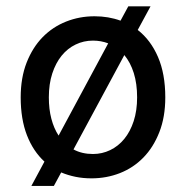

<svg xmlns="http://www.w3.org/2000/svg" viewBox="-20 -560 597 616"><path d="M136.7 -247.6Q136.7 -209.5 144.8 -179Q152.8 -148.4 168 -125L327.1 -420.9Q304.2 -429.7 278.3 -429.7Q248.5 -429.7 222.7 -417.2Q196.8 -404.8 177.7 -381.3Q158.7 -357.9 147.7 -324.2Q136.7 -290.5 136.7 -247.6ZM419.9 -247.6Q419.9 -291.5 409.2 -325.7Q398.4 -359.9 378.9 -383.3L215.8 -80.6Q242.7 -65.9 278.3 -65.9Q307.6 -65.9 333.5 -78.4Q359.4 -90.8 378.7 -114.3Q397.9 -137.7 408.9 -171.4Q419.9 -205.1 419.9 -247.6ZM462.9 -539.6 421.9 -463.9Q463.4 -431.6 486.8 -377.4Q510.3 -323.2 510.3 -247.6Q510.3 -184.6 491.2 -136Q472.2 -87.4 439.9 -54.4Q407.7 -21.5 364.7 -4.6Q321.8 12.2 273.4 12.2Q246.6 12.2 222.4 7.3Q198.2 2.4 176.3 -6.8L152.8 36.6H80.6L122.6 -41.5Q86.4 -74.7 66.4 -126.2Q46.4 -177.7 46.4 -247.6Q46.4 -310.5 65.4 -359.1Q84.5 -407.7 116.7 -440.7Q148.9 -473.6 191.9 -490.7Q234.9 -507.8 283.2 -507.8Q328.1 -507.8 366.7 -493.7L391.6 -539.6Z"/></svg>

Font: Andika New Basic
Style: Regular
Weight: 400
Designer: Victor Gaultney, Annie Olsen, Julie Remington, Don Collingsworth, Eric Hays
Foundry: SIL International
Version: Version 5.500; ttfautohint (v1.8.3)